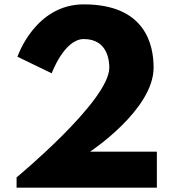

<svg xmlns="http://www.w3.org/2000/svg" viewBox="-20 -860 795 880"><path d="M364 -681C474 -681 481 -580 481 -550C481 -398 56 -47 56 -47V0H699V-165H393C393 -165 684 -357 684 -550C684 -654 647 -840 364 -840C140 -840 60 -600 60 -600L217 -524C217 -524 274 -681 364 -681Z"/></svg>

Font: Sztylet
Style: Bd
Weight: 700
Foundry: Cannot Into Space Fonts, PlusOne Fonts
Version: Version 0.12